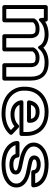

<svg xmlns="http://www.w3.org/2000/svg" viewBox="882 -1484 638 2441"><g transform="rotate(90 1200.5 -264.0)"><path d="M344 -448C285 -448 243 -424 219 -388C216 -384 214 -378 214 -374V-25H95V-503H207L209 -467C209 -467 217 -417 252 -452C286 -487 339 -513 417 -513C495 -513 540 -487 563 -446C563 -446 579 -411 604 -442C638 -484 689 -513 776 -513C911 -513 955 -451 955 -336V-25H834V-336C834 -408 794 -448 713 -448C648 -448 606 -415 585 -374C583 -370 583 -367 583 -363C583 -356 584 -352 584 -351V-25H465V-335C465 -383 446 -433 389 -444C375 -447 360 -448 344 -448ZM415 -335V0C415 11 425 25 440 25H609C620 25 634 15 634 0V-352C634 -355 633 -356 633 -358C647 -381 668 -398 713 -398C774 -398 784 -384 784 -336V0C784 11 794 25 809 25H980C991 25 1005 15 1005 0V-336C1005 -472 937 -563 776 -563C693 -563 632 -538 587 -497C549 -540 492 -563 417 -563C350 -563 297 -547 255 -519V-530C254 -543 243 -553 230 -553H70C59 -553 45 -543 45 -528V0C45 11 55 25 70 25H239C250 25 264 15 264 0V-366C279 -384 302 -398 344 -398C394 -398 415 -391 415 -335Z M1404 -513C1538 -513 1613 -456 1643 -376C1654 -347 1659 -315 1659 -278V-243H1280C1270 -243 1252 -237 1255 -215C1266 -132 1337 -79 1434 -79C1499 -79 1550 -98 1587 -129L1634 -84C1589 -43 1521 -15 1422 -15C1277 -15 1190 -76 1152 -157C1139 -185 1133 -214 1133 -246V-265C1133 -418 1240 -513 1404 -513ZM1313 -193H1684C1695 -193 1709 -203 1709 -218V-278C1709 -320 1702 -359 1689 -394C1651 -496 1554 -563 1404 -563C1211 -563 1083 -443 1083 -265V-246C1083 -207 1091 -170 1107 -136C1154 -34 1263 35 1422 35C1545 35 1634 -6 1688 -69C1696 -78 1697 -94 1687 -103L1604 -181C1594 -191 1577 -190 1568 -180C1540 -150 1499 -129 1434 -129C1373 -129 1331 -154 1313 -193ZM1542 -326C1542 -402 1486 -449 1403 -449C1310 -449 1267 -385 1257 -318C1256 -308 1259 -289 1282 -289H1517C1532 -289 1542 -303 1542 -314ZM1491 -339H1314C1326 -374 1350 -399 1403 -399C1461 -399 1486 -376 1491 -339Z M2075 -65C2128 -65 2199 -81 2199 -146C2199 -201 2145 -214 2116 -223C2098 -228 2074 -233 2048 -238C1959 -254 1886 -281 1856 -327C1848 -339 1843 -355 1843 -374C1843 -414 1867 -446 1900 -469C1937 -495 1997 -513 2072 -513C2187 -513 2264 -478 2297 -423C2303 -413 2307 -402 2309 -393H2189C2176 -443 2125 -463 2070 -463C2017 -463 1957 -441 1957 -380C1957 -328 2009 -312 2037 -305C2083 -293 2148 -284 2188 -273C2241 -259 2279 -235 2300 -204C2309 -190 2314 -174 2314 -152C2314 -110 2289 -80 2253 -58C2212 -32 2150 -15 2072 -15C1952 -15 1871 -57 1838 -116C1833 -125 1828 -135 1826 -143H1938C1955 -86 2014 -65 2075 -65ZM2075 -115C2013 -115 1986 -136 1984 -169C1983 -181 1973 -193 1959 -193H1798C1787 -193 1773 -183 1773 -168C1773 -142 1780 -116 1794 -92C1840 -11 1942 35 2072 35C2157 35 2227 17 2279 -15C2323 -42 2364 -87 2364 -152C2364 -182 2357 -210 2341 -233C2310 -278 2260 -305 2201 -321C2155 -334 2091 -342 2050 -353C2017 -362 2007 -371 2007 -380C2007 -396 2023 -413 2070 -413C2124 -413 2143 -394 2143 -368C2143 -357 2153 -343 2168 -343H2337C2348 -343 2362 -353 2362 -368C2362 -397 2355 -425 2340 -449C2294 -526 2195 -563 2072 -563C1989 -563 1919 -543 1871 -509C1831 -481 1793 -436 1793 -374C1793 -347 1800 -322 1814 -300C1859 -232 1950 -204 2040 -188C2066 -183 2087 -181 2102 -176C2140 -165 2149 -159 2149 -146C2149 -131 2130 -115 2075 -115Z"/></g></svg>

Font: Asimov
Style: XWidOu
Weight: 500
Designer: Google
Version: Version 2.000980; 2014